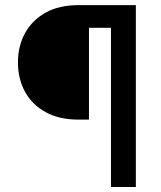

<svg xmlns="http://www.w3.org/2000/svg" viewBox="-20 -748 643 768"><path d="M501 -636.7Q460 -636.7 335.9 -636.7Q335.9 -544.9 335.9 -269.5Q325.2 -269.5 294.9 -269.5Q215.8 -269.5 162.1 -299.8Q108.4 -329.1 80.1 -380.9Q51.8 -432.6 51.8 -499Q51.8 -563.5 80.1 -615.2Q108.4 -667 162.1 -697.3Q215.8 -727.5 294.9 -727.5Q363.3 -727.5 501 -727.5Q501 -704.1 501 -636.7ZM423.8 0Q423.8 -181.6 423.8 -727.5Q449.2 -727.5 523.4 -727.5Q523.4 -545.9 523.4 0Q498 0 423.8 0Z"/></svg>

Font: DeepSea
Style: Medium
Weight: 500
Designer: Stem
Version: Version 3.019;git-0a5106e0b